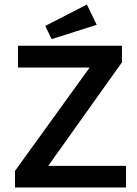

<svg xmlns="http://www.w3.org/2000/svg" viewBox="-20 -824 603 844"><path d="M207 -652 405 -715 362 -804 179 -710ZM46 0H534V-95H192L516 -550V-623H59V-527H374L46 -73Z"/></svg>

Font: Inconsolata SemiExpanded
Style: Bold
Weight: 700
Width: 6
Monospace: yes
Designer: Raph Levien, Cyreal, Brenton Simpson
Foundry: Raph Levien, Cyreal, Google
Version: Version 3.100